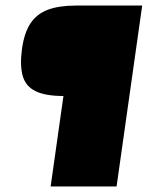

<svg xmlns="http://www.w3.org/2000/svg" viewBox="-20 -548 535 690"><path d="M491 -528 399 122H162L208 -203Q143 -203 107.5 -220.5Q72 -238 61.5 -275.5Q51 -313 59 -372Q67 -430 89.5 -464Q112 -498 152 -513Q192 -528 253 -528Z"/></svg>

Font: Genos Black
Style: Italic
Weight: 900
Italic angle: -8°
Version: Version 1.010